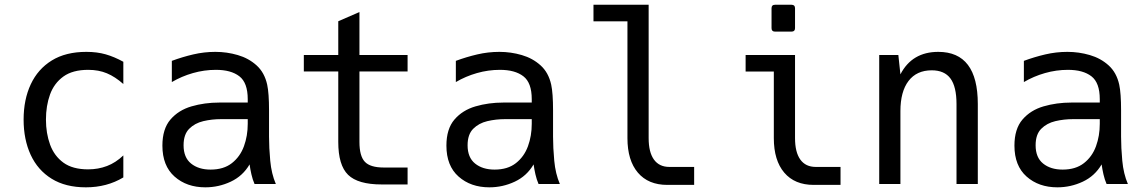

<svg xmlns="http://www.w3.org/2000/svg" viewBox="-20 -780 4856 814"><path d="M344.2 14.2Q257.8 14.2 199 -22.2Q140.1 -58.6 110.1 -123.5Q80.1 -188.5 80.1 -272.9Q80.1 -357.9 110.4 -422.6Q140.6 -487.3 199.7 -523.7Q258.8 -560.1 346.2 -560.1Q391.6 -560.1 428.2 -549.6Q464.8 -539.1 502.9 -518.1V-423.8Q468.3 -454.6 433.3 -469.2Q398.4 -483.9 354 -483.9Q288.1 -483.9 248.8 -455.6Q209.5 -427.2 192.1 -379.4Q174.8 -331.5 174.8 -272.9Q174.8 -214.8 192.4 -166.7Q210 -118.7 249 -90.3Q288.1 -62 353.5 -62Q396.5 -62 433.6 -76.2Q470.7 -90.3 502.9 -121.1V-27.8Q433.1 14.2 344.2 14.2Z M850.6 14.2Q771.5 14.2 720 -31.5Q668.5 -77.1 668.5 -162.6Q668.5 -233.4 702.6 -273.2Q736.8 -313 792 -329.1Q847.2 -345.2 909.7 -345.2H1030.3V-359.4Q1030.3 -429.2 994.9 -456.5Q959.5 -483.9 895.5 -483.9Q845.7 -483.9 797.9 -470.2Q750 -456.5 708.5 -432.1V-522Q753.4 -538.6 799.3 -549.3Q845.2 -560.1 893.1 -560.1Q941.9 -560.1 988 -546.6Q1034.2 -533.2 1067.9 -502.7Q1101.6 -472.2 1112.8 -420.9Q1120.6 -384.8 1120.6 -312V-200.2Q1120.6 -154.3 1125.7 -98.6Q1130.9 -43 1149.4 0H1059.1Q1050.8 -19 1045.9 -40.8Q1041 -62.5 1038.1 -83Q1009.3 -33.7 958.3 -9.8Q907.2 14.2 850.6 14.2ZM872.6 -61Q928.2 -61 963.1 -88.4Q998 -115.7 1014.2 -159.9Q1030.3 -204.1 1030.3 -254.9V-274.9H916.5Q878.4 -274.9 842 -266.4Q805.7 -257.8 782 -233.9Q758.3 -210 758.3 -164.1Q758.3 -112.3 790 -86.7Q821.8 -61 872.6 -61Z M1598.1 2Q1497.6 2 1455.8 -38.8Q1414.1 -79.6 1414.1 -178.2V-477.1H1268.1V-546.9H1414.1V-689.9L1503.9 -729V-546.9H1708V-477.1H1503.9V-178.2Q1503.9 -118.2 1526.9 -94Q1549.8 -69.8 1606.9 -69.8H1708V2Z M2054.7 14.2Q1975.6 14.2 1924.1 -31.5Q1872.6 -77.1 1872.6 -162.6Q1872.6 -233.4 1906.7 -273.2Q1940.9 -313 1996.1 -329.1Q2051.3 -345.2 2113.8 -345.2H2234.4V-359.4Q2234.4 -429.2 2199 -456.5Q2163.6 -483.9 2099.6 -483.9Q2049.8 -483.9 2002 -470.2Q1954.1 -456.5 1912.6 -432.1V-522Q1957.5 -538.6 2003.4 -549.3Q2049.3 -560.1 2097.2 -560.1Q2146 -560.1 2192.1 -546.6Q2238.3 -533.2 2272 -502.7Q2305.7 -472.2 2316.9 -420.9Q2324.7 -384.8 2324.7 -312V-200.2Q2324.7 -154.3 2329.8 -98.6Q2335 -43 2353.5 0H2263.2Q2254.9 -19 2250 -40.8Q2245.1 -62.5 2242.2 -83Q2213.4 -33.7 2162.4 -9.8Q2111.3 14.2 2054.7 14.2ZM2076.7 -61Q2132.3 -61 2167.2 -88.4Q2202.1 -115.7 2218.3 -159.9Q2234.4 -204.1 2234.4 -254.9V-274.9H2120.6Q2082.5 -274.9 2046.1 -266.4Q2009.8 -257.8 1986.1 -233.9Q1962.4 -210 1962.4 -164.1Q1962.4 -112.3 1994.1 -86.7Q2025.9 -61 2076.7 -61Z M2809.1 3.9Q2728.5 3.9 2684.3 -48.1Q2640.1 -100.1 2640.1 -194.3V-689.5H2496.1V-759.8H2730V-194.3Q2730 -134.8 2752.4 -103.5Q2774.9 -72.3 2817.9 -72.3H2922.9V3.9Z M3265.6 -646Q3251 -646 3251 -660.6V-745.1Q3251 -759.8 3265.6 -759.8H3335.9Q3350.6 -759.8 3350.6 -745.1V-660.6Q3350.6 -646 3335.9 -646ZM3429.7 3.9Q3349.1 3.9 3304.9 -48.1Q3260.7 -100.1 3260.7 -194.3V-476.6H3141.1V-546.9H3350.6V-194.3Q3350.6 -134.8 3373 -103.5Q3395.5 -72.3 3438.5 -72.3H3543.5V3.9Z M3707.5 -546.9H3788.6L3797.4 -464.8Q3846.7 -560.1 3958 -560.1Q4125.5 -560.1 4125.5 -338.9V0H4035.2V-338.9Q4035.2 -412.6 4009.5 -447.3Q3983.9 -481.9 3930.2 -481.9Q3866.2 -481.9 3831.8 -436.8Q3797.4 -391.6 3797.4 -309.1V0H3707.5Z M4462.9 14.2Q4383.8 14.2 4332.3 -31.5Q4280.8 -77.1 4280.8 -162.6Q4280.8 -233.4 4314.9 -273.2Q4349.1 -313 4404.3 -329.1Q4459.5 -345.2 4522 -345.2H4642.6V-359.4Q4642.6 -429.2 4607.2 -456.5Q4571.8 -483.9 4507.8 -483.9Q4458 -483.9 4410.2 -470.2Q4362.3 -456.5 4320.8 -432.1V-522Q4365.7 -538.6 4411.6 -549.3Q4457.5 -560.1 4505.4 -560.1Q4554.2 -560.1 4600.3 -546.6Q4646.5 -533.2 4680.2 -502.7Q4713.9 -472.2 4725.1 -420.9Q4732.9 -384.8 4732.9 -312V-200.2Q4732.9 -154.3 4738 -98.6Q4743.2 -43 4761.7 0H4671.4Q4663.1 -19 4658.2 -40.8Q4653.3 -62.5 4650.4 -83Q4621.6 -33.7 4570.6 -9.8Q4519.5 14.2 4462.9 14.2ZM4484.9 -61Q4540.5 -61 4575.4 -88.4Q4610.4 -115.7 4626.5 -159.9Q4642.6 -204.1 4642.6 -254.9V-274.9H4528.8Q4490.7 -274.9 4454.3 -266.4Q4418 -257.8 4394.3 -233.9Q4370.6 -210 4370.6 -164.1Q4370.6 -112.3 4402.3 -86.7Q4434.1 -61 4484.9 -61Z"/></svg>

Font: Vazir Code Hack
Style: Code-Hack
Weight: 400
Foundry: DejaVu fonts team - Redesigned by Saber Rastikerdar
Version: Version 1.1.2